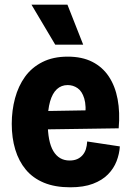

<svg xmlns="http://www.w3.org/2000/svg" viewBox="-20 -783 559 817"><path d="M279 14Q214 14 167 -5.5Q120 -25 90 -61Q60 -97 45 -146.5Q30 -196 30 -256Q30 -313 44 -365Q58 -417 86.5 -456.5Q115 -496 160.5 -519Q206 -542 268 -542Q329 -542 372.5 -520Q416 -498 443 -457.5Q470 -417 480.5 -361Q491 -305 485 -237L142 -232V-310L379 -314L342 -279Q348 -333 338.5 -364Q329 -395 310 -408Q291 -421 268 -421Q241 -421 222 -403.5Q203 -386 193 -351Q183 -316 183 -264Q183 -180 207 -140Q231 -100 276 -100Q295 -100 308.5 -106Q322 -112 331.5 -123Q341 -134 345.5 -148.5Q350 -163 351 -181L490 -160Q488 -128 476 -97Q464 -66 439.5 -41Q415 -16 375.5 -1Q336 14 279 14ZM215 -593 114 -763H267L334 -593Z"/></svg>

Font: Bricolage Grotesque SemiCondensed ExtraBold
Style: Regular
Weight: 800
Width: 4
Designer: Mathieu Triay
Foundry: Atelier Triay
Version: Version 1.001;gftools[0.9.33.dev8+g029e19f]